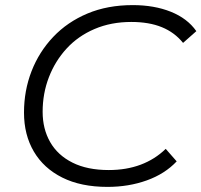

<svg xmlns="http://www.w3.org/2000/svg" viewBox="-20 -726 789 752"><path d="M401 6Q297 6 224 -30.5Q151 -67 112.5 -132.5Q74 -198 74 -285Q74 -371 103.5 -447Q133 -523 188.5 -581.5Q244 -640 322.5 -673Q401 -706 500 -706Q584 -706 649 -680Q714 -654 749 -604L697 -558Q664 -599 614 -619.5Q564 -640 494 -640Q415 -640 350.5 -612.5Q286 -585 241 -536Q196 -487 171.5 -423.5Q147 -360 147 -288Q147 -221 176.5 -169.5Q206 -118 264 -89Q322 -60 406 -60Q475 -60 531 -81Q587 -102 629 -143L672 -94Q626 -45 555 -19.5Q484 6 401 6Z"/></svg>

Font: MOST Montserrat
Style: Italic
Weight: 400
Italic angle: -11.3°
Designer: Julieta Ulanovsky
Foundry: Julieta Ulanovsky
Version: Version 8.000;March 11, 2024;FontCreator 15.0.0.2926 64-bit